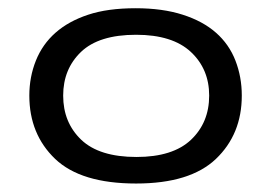

<svg xmlns="http://www.w3.org/2000/svg" viewBox="-20 -423 658 455"><path d="M553 -196.5Q553 -105 491.8 -46.5Q430.7 11.9 302.5 11.9Q171.8 11.9 110.6 -46.5Q49.5 -105 49.5 -196.5Q49.5 -240.6 65.1 -279.5Q80.7 -318.3 111.6 -345.5Q142.6 -372.8 188.9 -388.1Q235.1 -403.5 301.5 -403.5Q365.3 -403.5 413.1 -388.1Q460.9 -372.8 491.8 -345.5Q522.8 -318.3 537.9 -279.5Q553 -240.6 553 -196.5ZM475.7 -196.5Q475.7 -259.4 432.2 -300Q388.6 -340.6 302.5 -340.6Q214.4 -340.6 172 -300Q129.7 -259.4 129.7 -196.5Q129.7 -132.7 172.5 -91.8Q215.3 -51 303.5 -51Q389.6 -51 432.7 -91.8Q475.7 -132.7 475.7 -196.5Z"/></svg>

Font: Shan Wanhai
Style: Regular
Weight: 400
Designer: Khon Soe Zaw Thu
Foundry: Shan Unicode
Version: Version 1.00 June 3, 2017, initial release